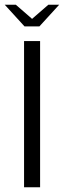

<svg xmlns="http://www.w3.org/2000/svg" viewBox="-50 -794 271 814"><path d="M-30 -774H17L86 -714L155 -774H201L117 -682H54ZM52 -620H120V0H52Z"/></svg>

Font: Smooch Sans Medium
Style: Regular
Weight: 500
Designer: Robert E. Leuschke
Foundry: Robert E. Leuschke
Version: Version 1.010; ttfautohint (v1.8.3)